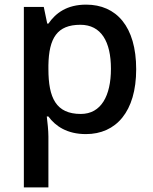

<svg xmlns="http://www.w3.org/2000/svg" viewBox="-20 -569 660 829"><path d="M352 -549C268 -549 220 -512 189 -467H184L169 -539H83V240H189V20C189 -5 185 -42 182 -66H189C219 -25 269 10 351 10C481 10 568 -87 568 -270C568 -455 482 -549 352 -549ZM327 -462C417 -462 459 -389 459 -272C459 -156 417 -77 329 -77C222 -77 189 -146 189 -271V-287C191 -405 227 -462 327 -462Z"/></svg>

Font: Noto Sans Devanagari UI Medium
Style: Regular
Weight: 500
Designer: Jelle Bosma - Monotype Design Team
Foundry: Monotype Imaging Inc.
Version: Version 2.004